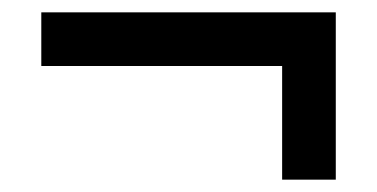

<svg xmlns="http://www.w3.org/2000/svg" viewBox="-20 -416 611 311"><path d="M523.9 -125H437V-309.1H46.9V-396H523.9Z"/></svg>

Font: TypoPRO Open Sans
Style: Regular
Weight: 600
Foundry: Ascender Corporation
Version: Version 1.10